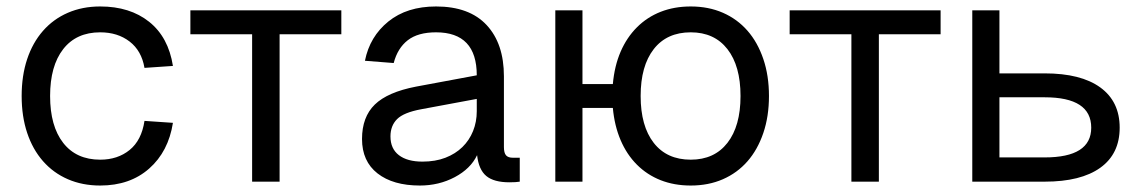

<svg xmlns="http://www.w3.org/2000/svg" viewBox="-20 -562 3531 594"><path d="M290 12Q235 12 190 -7.5Q145 -27 113 -63.5Q81 -100 64 -151Q47 -202 47 -265Q47 -328 64 -379Q81 -430 113 -466.5Q145 -503 190 -522.5Q235 -542 290 -542Q382 -542 441.5 -494.5Q501 -447 515 -358L427 -352Q418 -405 381 -433.5Q344 -462 290 -462Q216 -462 175.5 -410Q135 -358 135 -265Q135 -172 175.5 -120Q216 -68 290 -68Q344 -68 381 -98Q418 -128 427 -188L515 -182Q501 -93 441.5 -40.5Q382 12 290 12Z M760 0V-456H569V-530H1036V-456H845V0Z M1279 12Q1196 12 1148 -25.5Q1100 -63 1100 -132Q1100 -200 1139.5 -238.5Q1179 -277 1267 -294L1455 -329Q1455 -462 1329 -462Q1273 -462 1241.5 -437.5Q1210 -413 1198 -367L1109 -374Q1124 -449 1181.5 -495.5Q1239 -542 1329 -542Q1432 -542 1485.5 -484.5Q1539 -427 1539 -326V-107Q1539 -89 1545.5 -81.5Q1552 -74 1567 -74H1588V0Q1583 1 1574.5 1.5Q1566 2 1556 2Q1508 2 1484.5 -17.5Q1461 -37 1456 -82Q1436 -40 1387 -14Q1338 12 1279 12ZM1287 -62Q1327 -62 1358 -74Q1389 -86 1410.5 -107Q1432 -128 1443.5 -156.5Q1455 -185 1455 -218V-256L1283 -224Q1229 -214 1208.5 -193.5Q1188 -173 1188 -140Q1188 -102 1214 -82Q1240 -62 1287 -62Z M1698 0V-530H1782V-302H1876Q1881 -358 1900 -402Q1919 -446 1950.5 -477.5Q1982 -509 2024 -525.5Q2066 -542 2117 -542Q2172 -542 2216.5 -522.5Q2261 -503 2292.5 -467Q2324 -431 2341.5 -379.5Q2359 -328 2359 -265Q2359 -202 2341.5 -150.5Q2324 -99 2292.5 -63Q2261 -27 2216.5 -7.5Q2172 12 2117 12Q2066 12 2024 -4.5Q1982 -21 1950.5 -52.5Q1919 -84 1900 -128.5Q1881 -173 1876 -228H1782V0ZM2117 -68Q2190 -68 2230.5 -120Q2271 -172 2271 -265Q2271 -358 2230.5 -410Q2190 -462 2117 -462Q2043 -462 2002.5 -410Q1962 -358 1962 -265Q1962 -172 2002.5 -120Q2043 -68 2117 -68Z M2614 0V-456H2423V-530H2890V-456H2699V0Z M2988 0V-530H3072V-335H3212Q3324 -335 3384 -291.5Q3444 -248 3444 -167Q3444 -86 3384 -43Q3324 0 3212 0ZM3072 -75H3212Q3356 -75 3356 -167Q3356 -261 3212 -261H3072Z"/></svg>

Font: Geist
Style: Regular
Weight: 400
Designer: Basement.studio, Andrés Briganti, Mateo Zaragoza
Foundry: Basement.studio, Vercel, Andrés Briganti, Guido Ferreyra, Mateo Zaragoza
Version: Version 1.401